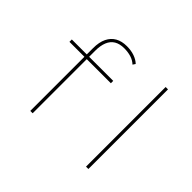

<svg xmlns="http://www.w3.org/2000/svg" viewBox="-154 -1006 1262 1262"><g transform="rotate(45 477.5 -375.0)"><path d="M241 0V-583Q241 -639 259 -676Q277 -713 310 -731.5Q343 -750 389 -750Q429 -750 460.5 -739Q492 -728 513 -708L501 -690Q480 -710 451 -719Q422 -728 387 -728Q345 -728 317.5 -711.5Q290 -695 276.5 -662Q263 -629 263 -582V0H252Q250 0 247.5 0Q245 0 241 0ZM102 -503V-525H487V-503ZM759 0V-740H781V0Z"/></g></svg>

Font: Lexend Peta Thin
Style: Regular
Weight: 250
Version: Version 1.007